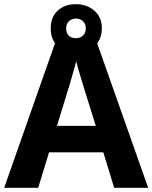

<svg xmlns="http://www.w3.org/2000/svg" viewBox="-20 -900 730 920"><path d="M527 0 475 -170H215L163 0H0L252 -717H437L690 0ZM387 -463Q382 -480 374 -506Q366 -532 358 -559Q350 -586 345 -606Q340 -586 331.5 -556.5Q323 -527 315.5 -500.5Q308 -474 304 -463L253 -297H439ZM344 -648Q290 -648 256.5 -679Q223 -710 223 -764Q223 -818 256.5 -849Q290 -880 344 -880Q396 -880 432 -849Q468 -818 468 -765Q468 -710 432.5 -679Q397 -648 344 -648ZM344 -717Q364 -717 377.5 -729.5Q391 -742 391 -764Q391 -786 377.5 -798.5Q364 -811 344 -811Q324 -811 310.5 -798.5Q297 -786 297 -764Q297 -742 309 -729.5Q321 -717 344 -717Z"/></svg>

Font: Noto Sans Gurmukhi
Style: Bold
Weight: 700
Designer: Jelle Bosma - Monotype Design Team
Foundry: Monotype Imaging Inc.
Version: Version 2.004; ttfautohint (v1.8.4.7-5d5b)